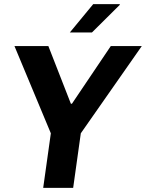

<svg xmlns="http://www.w3.org/2000/svg" viewBox="-20 -909 706 929"><path d="M189 0 226 -264 50 -686H214L323 -407H328L516 -686H666L371 -264L334 0ZM318 -752 431 -889H559L560 -886L425 -752Z"/></svg>

Font: Chivo Medium SemiBold
Style: Italic
Weight: 600
Italic angle: -8.05°
Version: Version 2.002